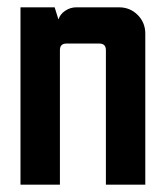

<svg xmlns="http://www.w3.org/2000/svg" viewBox="-20 -502 451 522"><path d="M35.7 -482.1H128.6L138.6 -450H139.3Q143.6 -463.6 157.5 -472.9Q171.4 -482.1 187.1 -482.1H303.6Q333.6 -482.1 354.3 -461.4Q375 -440.7 375 -410.7V0H267.9V-365.7Q267.9 -383.6 250 -383.6H160.7Q142.9 -383.6 142.9 -365.7V0H35.7Z"/></svg>

Font: Aire Exterior
Style: Regular
Weight: 400
Width: 4
Designer: Jayvee Enaguas (HarvettFox96)
Version: 20190503.02